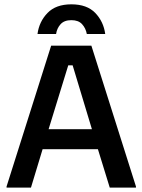

<svg xmlns="http://www.w3.org/2000/svg" viewBox="-20 -859 652 879"><path d="M10 0V-5L214.2 -650H398.3L602.5 -5V0H482.5L428.3 -175.8H175L121.7 0ZM292.5 -560 202.5 -267.5H400.8L312.5 -560ZM151.7 -703.3Q159.2 -760 197.5 -799.6Q235.8 -839.2 306.7 -839.2Q378.3 -839.2 416.2 -799.6Q454.2 -760 461.7 -703.3H377.5Q372.5 -730 355.8 -748.3Q339.2 -766.7 306.7 -766.7Q274.2 -766.7 257.5 -748.3Q240.8 -730 236.7 -703.3Z"/></svg>

Font: Familjen Grotesk GF Medium
Style: Regular
Weight: 500
Designer: Anders Wikstroem, Jonas Baeckman, Matilda Gysing, Kristian Moeller
Foundry: Familjen STHLM AB
Version: Version 2.000; Beta; Release 4; Build 6